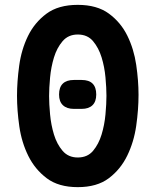

<svg xmlns="http://www.w3.org/2000/svg" viewBox="-20 -760 640 790"><path d="M300 -112Q340 -112 363 -139.5Q386 -167 398 -206.5Q410 -246 414 -289.5Q418 -333 418 -366Q418 -398 414 -441.5Q410 -485 398 -524Q386 -563 363 -590.5Q340 -618 300 -618Q261 -618 237.5 -590.5Q214 -563 202 -523.5Q190 -484 186 -440.5Q182 -397 182 -365Q182 -333 186 -289.5Q190 -246 202 -206.5Q214 -167 237.5 -139.5Q261 -112 300 -112ZM300 10Q221 10 172.5 -26.5Q124 -63 96.5 -118.5Q69 -174 59.5 -240Q50 -306 50 -366Q50 -424 59 -490Q68 -556 95 -611.5Q122 -667 171 -703.5Q220 -740 300 -740Q379 -740 428 -704Q477 -668 504 -613Q531 -558 540.5 -493Q550 -428 550 -370Q550 -309 540.5 -242.5Q531 -176 503.5 -119.5Q476 -63 427.5 -26.5Q379 10 300 10ZM284 -312Q255 -312 239 -327Q223 -342 223 -371Q223 -401 238.5 -416Q254 -431 284 -431H316Q346 -431 361 -416Q376 -401 376 -371Q376 -342 360.5 -327Q345 -312 316 -312Z"/></svg>

Font: Maple Mono
Style: Bold
Weight: 700
Monospace: yes
Designer: subframe7536
Version: Version 7.200